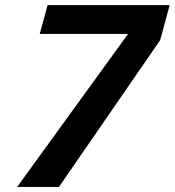

<svg xmlns="http://www.w3.org/2000/svg" viewBox="-20 -742 693 762"><path d="M653.3 -721.7H168.9L137.7 -607.4H488.3L47.9 0H213.9L615.2 -582C615.9 -582.7 622.2 -605.6 634.3 -650.9C646.3 -696.1 652.7 -719.7 653.3 -721.7Z"/></svg>

Font: FreeUniversal
Style: BoldItalic
Weight: 700
Italic angle: -11°
Version: Version 1.001